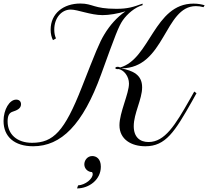

<svg xmlns="http://www.w3.org/2000/svg" viewBox="-20 -806 1174 1083"><path d="M295.9 -589.4C289.6 -602.5 286.1 -619.1 286.1 -639.2C286.1 -706.5 328.6 -752 378.4 -752C419.4 -752 490.2 -720.7 559.1 -720.7C595.2 -720.7 644 -729 688 -742.2C639.6 -709.5 598.6 -662.1 568.4 -611.8C540 -564.9 519.5 -512.7 440.9 -312.5C343.8 -65.4 281.2 -0.5 160.6 -0.5C76.2 -0.5 22.9 -48.3 22.9 -121.1C22.9 -151.9 31.2 -169.4 50.8 -175.8C71.3 -182.6 98.6 -191.9 98.6 -217.8C98.6 -234.4 87.9 -244.1 71.3 -244.1C33.7 -244.1 0 -188.5 0 -123.5C0 -34.7 61.5 19 167 19C324.7 19 447.3 -102.1 550.3 -386.2C630.9 -608.9 648.9 -657.2 672.9 -691.9C697.8 -727.5 741.2 -765.1 784.2 -776.9V-785.6C730.5 -766.1 701.2 -756.3 635.7 -756.3C507.8 -756.3 503.9 -786.1 433.6 -786.1C337.9 -786.1 265.6 -730.5 265.6 -638.7C265.6 -614.3 271 -594.7 278.8 -579.6ZM1134.3 -776.4C1117.7 -781.2 1098.1 -785.6 1071.3 -785.6C849.6 -785.6 826.2 -471.7 657.2 -425.3C651.4 -429.2 647 -429.2 642.6 -429.2C635.7 -429.2 630.4 -425.3 630.4 -422.4C630.4 -418.9 634.8 -416 643.1 -416C644.5 -416 647.5 -416 649.9 -416.5C679.7 -410.2 707.5 -375 707.5 -334.5C707.5 -277.8 653.8 -170.9 653.8 -99.6C653.8 -19 721.7 19 799.8 19C915 19 965.8 -63 1063.5 -235.4L1088.4 -280.3L1075.7 -289.6L1050.3 -244.6C968.3 -100.1 909.7 -4.9 817.9 -4.9C770 -4.9 734.4 -31.7 734.4 -94.2C734.4 -166.5 781.7 -245.6 781.7 -313.5C781.7 -384.3 730 -407.2 663.6 -420.4C911.6 -420.4 906.2 -771.5 1085 -771.5C1099.1 -771.5 1114.3 -769.5 1127.9 -765.6ZM414.6 256.8C481.4 256.8 548.8 208.5 548.8 134.3C548.8 88.9 522.5 74.2 500.5 74.2C472.2 74.2 455.6 99.1 455.6 121.1C455.6 146.5 477.1 164.6 499 164.6C502 168 502.9 172.4 502.9 176.3C502.9 202.6 462.4 236.8 420.4 239.7Z"/></svg>

Font: Petit Formal Script
Style: Regular
Weight: 400
Designer: Pablo Impallari, Brenda Gallo, Rodrigo Fuenzalida
Foundry: Pablo Impallari, Brenda Gallo, Rodrigo Fuenzalida
Version: Version 1.001